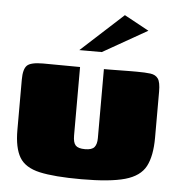

<svg xmlns="http://www.w3.org/2000/svg" viewBox="-47 -646 651 698"><g transform="rotate(5 278.5 -297.0)"><path d="M235 -399V-149Q235 -123 244.5 -113Q254 -103 279 -103Q304 -103 313 -114Q322 -125 322 -147V-399Q323 -399 340 -399Q357 -399 379 -399.5Q401 -400 419.5 -400Q438 -400 442 -400Q473 -400 492 -397.5Q511 -395 520 -382Q529 -369 529 -335V-167Q529 -100 509 -62Q489 -24 434 -8.5Q379 7 275 7Q176 7 122.5 -5Q69 -17 48.5 -51.5Q28 -86 28 -151V-335Q28 -373 41.5 -386.5Q55 -400 100 -400Q134 -400 167.5 -399.5Q201 -399 235 -399ZM227 -460 381 -601 471 -552 309 -460Z"/></g></svg>

Font: Genos Black
Style: Regular
Weight: 900
Designer: Robert E. Leuschke
Foundry: Robert E. Leuschke
Version: Version 1.010